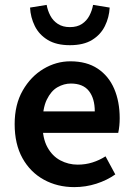

<svg xmlns="http://www.w3.org/2000/svg" viewBox="-20 -754 547 786"><path d="M284 12Q215 12 159.5 -18.5Q104 -49 72 -106.5Q40 -164 40 -246Q40 -326 73 -383.5Q106 -441 158 -472Q210 -503 268 -503Q335 -503 380 -473Q425 -443 447.5 -390.5Q470 -338 470 -270Q470 -254 468.5 -239Q467 -224 464 -210H126V-298H368Q368 -351 344 -381.5Q320 -412 270 -412Q242 -412 215.5 -397Q189 -382 171.5 -346Q154 -310 154 -246Q154 -188 174 -151.5Q194 -115 227 -97.5Q260 -80 298 -80Q330 -80 358.5 -89Q387 -98 412 -114L452 -40Q418 -16 374.5 -2Q331 12 284 12ZM266 -569Q211 -569 175.5 -590.5Q140 -612 122.5 -647.5Q105 -683 103 -723L171 -734Q175 -711 186 -690Q197 -669 217 -656Q237 -643 266 -643Q296 -643 315.5 -656Q335 -669 346 -690Q357 -711 361 -734L429 -723Q427 -683 409.5 -647.5Q392 -612 357 -590.5Q322 -569 266 -569Z"/></svg>

Font: Source Sans 3 ExtraLight SemiBold
Style: Regular
Weight: 600
Version: Version 3.052;hotconv 1.1.0;makeotfexe 2.6.0